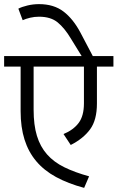

<svg xmlns="http://www.w3.org/2000/svg" viewBox="-29 -902 570 931"><path d="M521 -630V-579H441V-400Q441 -320 408 -275Q375 -230 314 -199L279 -252Q327 -272 352.5 -306Q378 -340 378 -401V-579H134V-370Q134 -296 150 -243.5Q166 -191 199 -153.5Q232 -116 283 -91Q334 -66 403 -47L379 9Q301 -12 243 -43.5Q185 -75 147 -120Q109 -165 90 -225Q71 -285 71 -363V-579H-9V-630H367L314 -716Q284 -766 250.5 -793.5Q217 -821 160 -821Q138 -821 117 -816Q96 -811 81 -804L60 -860Q77 -869 104.5 -875.5Q132 -882 160 -882Q232 -882 279 -846Q326 -810 361 -744L421 -630Z"/></svg>

Font: Mukta Light
Style: Regular
Weight: 300
Designer: Girish Dalvi and Yashodeep Gholap
Foundry: Ek Type
Version: Version 2.538;PS 1.002;hotconv 16.6.51;makeotf.lib2.5.65220;